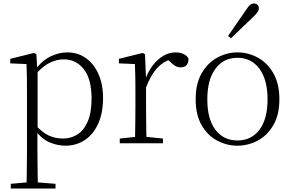

<svg xmlns="http://www.w3.org/2000/svg" viewBox="-20 -823 1677 1103"><path d="M42 260V233L154 223H175L299 233V260ZM132 260Q133 229 133.5 189.5Q134 150 134.5 108.5Q135 67 135 32V-278Q135 -330 134.5 -374Q134 -418 132 -455L39 -459V-485L176 -519L189 -511L194 -425L196 -420V-80L195 -71V32Q195 66 195.5 107.5Q196 149 196.5 189Q197 229 198 260ZM355 14Q312 14 266.5 -4.5Q221 -23 182 -75H169L181 -108Q222 -62 260 -44.5Q298 -27 342 -27Q387 -27 424 -50Q461 -73 483.5 -124Q506 -175 506 -257Q506 -369 461.5 -425.5Q417 -482 346 -482Q306 -482 265.5 -462.5Q225 -443 178 -389L169 -420H181Q221 -475 269.5 -498.5Q318 -522 366 -522Q427 -522 473 -489.5Q519 -457 545.5 -398Q572 -339 572 -259Q572 -175 544.5 -113.5Q517 -52 468 -19Q419 14 355 14Z M668 0V-27L779 -39H802L916 -27V0ZM755 0Q756 -24 756.5 -64.5Q757 -105 757.5 -149Q758 -193 758 -226V-281Q758 -333 757.5 -375.5Q757 -418 755 -455L663 -459V-485L800 -519L813 -511L819 -371V-370V-226Q819 -193 819.5 -149Q820 -105 820.5 -64.5Q821 -24 822 0ZM818 -318 801 -367H815Q831 -413 858 -448Q885 -483 918.5 -502.5Q952 -522 988 -522Q1015 -522 1035.5 -512Q1056 -502 1063 -486Q1063 -462 1052 -449Q1041 -436 1017 -436Q1001 -436 987.5 -444Q974 -452 957 -468L934 -488H983Q927 -477 887 -436Q847 -395 818 -318Z M1344 14Q1283 14 1228 -15Q1173 -44 1138.5 -103.5Q1104 -163 1104 -253Q1104 -343 1139 -403Q1174 -463 1229 -492.5Q1284 -522 1344 -522Q1405 -522 1460 -492.5Q1515 -463 1550 -403Q1585 -343 1585 -253Q1585 -163 1550 -103.5Q1515 -44 1460 -15Q1405 14 1344 14ZM1344 -16Q1424 -16 1470.5 -77.5Q1517 -139 1517 -252Q1517 -365 1470.5 -428Q1424 -491 1344 -491Q1264 -491 1217.5 -428Q1171 -365 1171 -252Q1171 -139 1217.5 -77.5Q1264 -16 1344 -16ZM1290 -616Q1316 -655 1342.5 -692.5Q1369 -730 1392 -764Q1406 -786 1416.5 -794.5Q1427 -803 1439 -803Q1450 -803 1458.5 -796Q1467 -789 1467 -775Q1467 -765 1459 -753Q1451 -741 1431 -722Q1403 -696 1371.5 -665.5Q1340 -635 1307 -603Z"/></svg>

Font: Noto Serif SC ExtraLight
Style: Regular
Weight: 200
Designer: Ryoko NISHIZUKA 西塚涼子 (kana & ideographs); Frank Grießhammer (Latin, Greek & Cyrillic); Wenlong ZHANG 张文龙 (bopomofo); San
Foundry: Adobe
Version: Version 2.002-H1;hotconv 1.1.0;makeotfexe 2.6.0